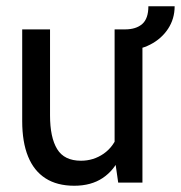

<svg xmlns="http://www.w3.org/2000/svg" viewBox="-20 -584 578 614"><path d="M217.5 10Q162.5 10 125.5 -13.8Q88.5 -37.5 69.8 -83.5Q51 -129.5 51 -197V-490H140V-215Q140 -144.5 162.8 -107.2Q185.5 -70 239 -70Q279 -70 311.5 -92.5Q344 -115 359 -158L346.5 -106V-490H435.5V0H358L345 -90.5L365 -84.5Q345.5 -39.5 308.5 -14.8Q271.5 10 217.5 10ZM379.5 -423V-490Q415 -490 434.8 -507.2Q454.5 -524.5 454.5 -564H538.5Q538.5 -524 517.5 -492Q496.5 -460 460.5 -441.5Q424.5 -423 379.5 -423Z"/></svg>

Font: Cabin
Style: Regular
Weight: 400
Width: 4
Designer: Pablo Impallari
Foundry: Pablo Impallari. http://www.impallari.com Igino Marini. http://www.ikern.com
Version: Version 3.001